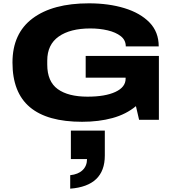

<svg xmlns="http://www.w3.org/2000/svg" viewBox="-20 -720 1052 1154"><path d="M473 12Q264 12 159.5 -76Q55 -164 55 -344Q55 -519 176 -609.5Q297 -700 514 -700Q633 -700 728 -671Q823 -642 878.5 -585Q934 -528 934 -441H736Q736 -479 706 -502.5Q676 -526 627.5 -537.5Q579 -549 523 -549Q402 -549 333 -500.5Q264 -452 264 -356V-332Q264 -230 327 -184.5Q390 -139 506 -139Q612 -139 673.5 -167.5Q735 -196 735 -247V-253H495V-384H935V0H816L797 -82Q738 -33 656 -10.5Q574 12 473 12ZM402 414V333Q450 328 476.5 302.5Q503 277 503 236H406V65H610V215Q610 398 402 414Z"/></svg>

Font: Archivo Expanded ExtraBold
Style: Regular
Weight: 800
Width: 7
Designer: Hector Gatti
Foundry: Omnibus-Type
Version: Version 2.001; ttfautohint (v1.8.3)